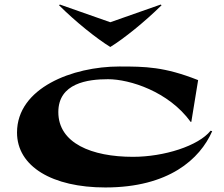

<svg xmlns="http://www.w3.org/2000/svg" viewBox="-20 -812 985 846"><path d="M820 -275H823L853 -459C704 -518 620 -519 506 -519C300 -519 55 -425 55 -228C55 -78 211 14 444 14C724 14 861 -111 915 -234L908 -236C854 -169 703 -121 566 -121C384 -121 237 -181 237 -318C237 -446 367 -463 456 -463C551 -463 723 -409 820 -275ZM244 -792 240 -789C312 -717 407 -641 466 -605C525 -641 618 -716 692 -789L688 -792L466 -714Z"/></svg>

Font: Coconat
Style: Bold
Weight: 900
Width: 8
Designer: Sara Lavazza
Foundry: Collletttivo
Version: Version 1.000;Glyphs 3.2 (3217)